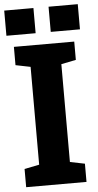

<svg xmlns="http://www.w3.org/2000/svg" viewBox="-69 -933 493 969"><g transform="rotate(-5 177.5 -448.5)"><path d="M23.4 0V-92.3L98.6 -107.4V-603L23.4 -618.2V-710.9H329.1V-618.2L254.4 -603V-107.4L329.1 -92.3V0ZM215.3 -770V-897.5H363.3V-770ZM-9.3 -770V-897.5H138.7V-770Z"/></g></svg>

Font: Roboto Slab ExtraBold
Style: Regular
Weight: 800
Designer: Google
Version: Version 2.001; ttfautohint (v1.8.3)